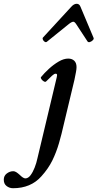

<svg xmlns="http://www.w3.org/2000/svg" viewBox="-187 -726 516 1016"><path d="M-118 270Q-137 270 -152 258.5Q-167 247 -167 225Q-167 204 -151 192Q-135 180 -117 180Q-109 180 -101 185Q-93 190 -83 199Q-64 218 -53 218Q-38 218 -25.5 201.5Q-13 185 -3.5 160.5Q6 136 11 112L113 -316Q114 -321 114.5 -324Q115 -327 115 -329Q115 -336 107 -336Q100 -336 88.5 -325.5Q77 -315 57 -295Q53 -291 45.5 -295Q38 -299 32.5 -306.5Q27 -314 30 -318Q47 -339 71.5 -361.5Q96 -384 123 -400Q150 -416 174 -416Q194 -416 206 -404.5Q218 -393 218 -371Q218 -360 215 -344.5Q212 -329 207 -304L151 -70Q139 -16 125 32Q111 80 90 123Q69 166 32 207Q-24 270 -118 270ZM61 -505Q56 -501 49.5 -505Q43 -509 40 -516Q37 -523 40 -527L190 -690Q204 -706 219 -706Q233 -706 239 -690L308 -526Q311 -520 304 -513Q297 -506 288.5 -503.5Q280 -501 276 -507L217 -597Q208 -611 201 -611Q192 -611 175 -597Z"/></svg>

Font: Junicode
Style: Bold Italic
Weight: 700
Italic angle: -11°
Designer: Peter S. Baker
Version: Version 2.100; ttfautohint (v1.8.4)